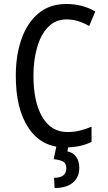

<svg xmlns="http://www.w3.org/2000/svg" viewBox="-20 -741 549 978"><path d="M319.8 -642.1Q263.2 -642.1 225.6 -604Q188 -565.4 169.4 -500.5Q150.4 -435.5 150.4 -355.5Q150.4 -221.2 195.8 -144.5Q241.2 -68.4 323.2 -68.4Q323.2 -68.4 323.2 -68.4Q356.9 -68.4 386.7 -75.7Q417 -83 444.8 -95.2L446.3 -95.7V-94.2V-19V-18.1H445.8Q390.1 9.8 313 9.8Q192.4 9.8 126.5 -87.4Q93.3 -136.2 76.7 -203.6Q60.5 -270.5 60.5 -356.4Q60.5 -459.5 89.4 -542Q118.2 -624 175.3 -672.4Q232.4 -720.7 317.9 -720.7H318.4Q399.9 -720.7 464.8 -682.6L465.3 -682.1L434.6 -609.4L434.1 -607.9L433.1 -608.9Q408.2 -623.5 379.9 -632.8Q351.6 -642.1 319.8 -642.1ZM328.1 4.4 323.2 29.8Q352.5 36.1 368.2 58.1Q383.8 80.1 383.8 114.3Q383.8 161.1 351.3 189Q318.8 216.8 258.3 216.8L255.4 164.6Q317.9 164.6 317.9 116.2Q317.9 94.2 304.9 84.2Q292 74.2 253.4 69.8L267.1 4.4Z"/></svg>

Font: MAUL Condensed
Style: Condensed Regular
Weight: 400
Designer: MAUL
Version: Version 1.0; 2020; ttfautohint (v1.8.3)